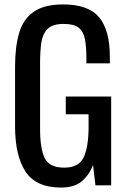

<svg xmlns="http://www.w3.org/2000/svg" viewBox="-20 -837 575 867"><path d="M256 10Q142 10 95 -62.5Q48 -135 48 -266V-537Q48 -626 66.5 -688.5Q85 -751 132.5 -784Q180 -817 265 -817Q379 -817 427.5 -759Q476 -701 476 -581V-551H370V-576Q370 -629 363 -662.5Q356 -696 334.5 -712.5Q313 -729 267 -729Q217 -729 194.5 -706Q172 -683 166.5 -643.5Q161 -604 161 -554V-254Q161 -166 182 -123Q203 -80 270 -80Q336 -80 358 -127Q380 -174 380 -265V-321H277V-401H482V0H411L400 -93Q384 -48 350 -19Q316 10 256 10Z"/></svg>

Font: Oswald
Style: Regular
Weight: 400
Designer: Vernon Adams
Foundry: Vernon Adams
Version: Version 4.103; ttfautohint (v1.8.3)